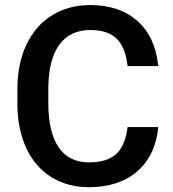

<svg xmlns="http://www.w3.org/2000/svg" viewBox="-20 -741 693 770"><path d="M491.7 -231.4C485.4 -180.7 469.7 -144.5 445.3 -122.6C420.9 -100.6 384.3 -89.8 335.9 -89.8C230 -89.8 173.8 -172.4 173.8 -326.2V-389.2C175.3 -541 234.4 -620.6 341.8 -620.6C434.1 -620.6 480 -578.1 491.7 -476.1H614.7C606.9 -553.7 579.1 -614.3 531.2 -656.7C483.4 -699.2 420.4 -720.7 341.8 -720.7C283.7 -720.7 232.4 -707 188 -679.2C99.1 -624 49.8 -518.1 49.8 -383.8V-317.4C50.8 -252 63 -194.3 86.4 -145C133.3 -45.9 222.7 9.8 335.9 9.8C417 9.8 481.9 -11.7 530.8 -54.2C579.6 -96.7 607.4 -155.8 614.7 -231.4Z"/></svg>

Font: Shabnam Medium
Style: Regular
Weight: 500
Foundry: DejaVu fonts team - Redesigned by Saber Rastikerdar - Based on Vazir font
Version: Version 5.0.1